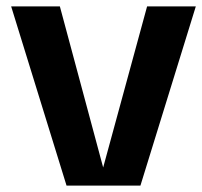

<svg xmlns="http://www.w3.org/2000/svg" viewBox="-20 -583 635 603"><path d="M304 -57 168 -563H15L189 0H421L595 -563H442Z"/></svg>

Font: OSH Darker Grotesque Black
Style: Regular
Weight: 900
Designer: Gabriel Lam
Foundry: TypeRant
Version: Version 1.000;Glyphs 3.1.1 (3148)